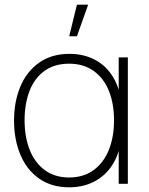

<svg xmlns="http://www.w3.org/2000/svg" viewBox="-20 -785 636 820"><path d="M40 -270Q40 -351.5 67.2 -416Q94.5 -480.5 147.8 -517.8Q201 -555 276 -555Q336 -555 383 -531Q430 -507 459.2 -461.8Q488.5 -416.5 497 -355L487 -328V-540H526V0H487V-214L497 -187Q488.5 -124.5 458.8 -79Q429 -33.5 381.8 -9.2Q334.5 15 275 15Q200.5 15 147.5 -22Q94.5 -59 67.2 -123.8Q40 -188.5 40 -270ZM467 -271Q467 -342.5 445 -397Q423 -451.5 379.8 -482.2Q336.5 -513 275 -513Q212.5 -513 169.8 -482Q127 -451 106 -396.2Q85 -341.5 85 -271Q85 -200.5 106.8 -145.2Q128.5 -90 171.2 -58.5Q214 -27 275 -27Q336.5 -27 379.8 -58.5Q423 -90 445 -145.2Q467 -200.5 467 -271ZM275.5 -630H308.5L356.5 -765H308.5Z"/></svg>

Font: Tap Sans
Style: Regular
Weight: 400
Designer: Tap Payments
Foundry: Tap Payments
Version: Version 1.001;Glyphs 3.1.2 (3151)